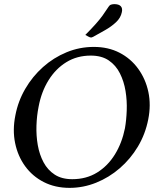

<svg xmlns="http://www.w3.org/2000/svg" viewBox="-20 -898 747 929"><path d="M433.8 -671Q503.8 -671 558.1 -643Q612.5 -615 648.5 -565.5Q684.5 -516 697.9 -453Q711.2 -390 697.2 -320Q683.2 -249 647.4 -189Q611.5 -129 559.5 -84Q507.5 -39 445.1 -14Q382.8 11 316.8 11Q246.8 11 191.9 -17Q137 -45 101.5 -94Q66 -143 53.1 -206Q40.2 -269 54.2 -339Q67.2 -408 102.1 -468Q137 -528 188 -573.5Q239 -619 301.9 -645Q364.8 -671 433.8 -671ZM419.2 -629Q352.8 -629 301.1 -597.2Q249.5 -565.5 214.9 -509.8Q180.2 -454 166.8 -381.8Q158 -338.5 156.4 -290Q154.8 -241.5 162.8 -195.8Q170.8 -150 190.8 -112.6Q210.8 -75.2 244.8 -53.1Q278.8 -31 329.5 -31Q397.8 -31 449.9 -63.2Q502 -95.5 536.1 -150.9Q570.2 -206.2 584.5 -277.2Q591.5 -316.8 593.2 -363.9Q595 -411 587.4 -457.6Q579.8 -504.2 560.2 -543.1Q540.8 -582 506.4 -605.5Q472 -629 419.2 -629ZM392.8 -729Q424.8 -761.2 443.5 -782.4Q462.2 -803.5 475.9 -822.2Q489.5 -841 505.8 -866Q510 -873.2 517.5 -875.6Q525 -878 533.2 -878Q555.2 -878 564.5 -867.8Q573.8 -857.5 569.5 -839Q564.2 -812 541.5 -790.6Q518.8 -769.2 488 -751.9Q457.2 -734.5 430.2 -719.5Q427 -718.5 424.1 -717.2Q421.2 -716 418.8 -716.8Q415 -716.8 407 -721.2Z"/></svg>

Font: Young Serif Light
Style: Italic
Weight: 300
Italic angle: -10.979°
Designer: Bastien Sozeau
Foundry: NBR — Bastien Sozeau
Version: Version 5.001